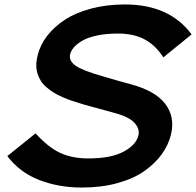

<svg xmlns="http://www.w3.org/2000/svg" viewBox="-20 -840 888 870"><path d="M754.9 -231Q743.2 -182.6 712.6 -140.6Q682.1 -98.6 633.5 -64.5Q585 -30.3 512.2 -10.3Q439.5 9.8 351.1 9.8Q245.1 9.8 157 -24.7Q68.8 -59.1 13.2 -132.8L141.1 -235.8Q197.8 -172.9 252.2 -147.5Q306.6 -122.1 379.9 -122.1Q481.4 -122.1 538.6 -152.1Q595.7 -182.1 606.9 -225.1Q614.7 -255.4 589.6 -283.2Q564.5 -311 496.1 -329.1Q487.3 -331.5 426.5 -348.1Q365.7 -364.7 356.9 -367.2Q330.1 -375 308.1 -382.6Q286.1 -390.1 263.4 -399.9Q240.7 -409.7 223.6 -420.4Q206.5 -431.2 191.2 -444.1Q175.8 -457 166 -472.2Q156.2 -487.3 150.4 -505.1Q144.5 -522.9 144.5 -544.4Q144.5 -565.9 150.9 -589.8Q162.1 -636.7 193.8 -677.7Q225.6 -718.8 274.4 -750.7Q323.2 -782.7 393.6 -801.3Q463.9 -819.8 545.9 -819.8Q748 -819.8 848.1 -684.1L720.2 -580.1Q685.5 -634.3 636 -661.1Q586.4 -688 514.2 -688Q461.4 -688 419.9 -679.2Q378.4 -670.4 353.8 -656Q329.1 -641.6 315.4 -626Q301.8 -610.4 297.9 -594.2Q291 -564.5 322.8 -542.2Q354.5 -520 449.2 -493.2Q497.6 -478.5 569.8 -459Q682.6 -429.2 728.3 -369.9Q773.9 -310.5 754.9 -231Z"/></svg>

Font: Sinkin Sans 600 SemiBold Italic
Style: Regular
Weight: 600
Italic angle: -112°
Designer: Keith Bates
Foundry: K-Type
Version: Sinkin Sans (version 1.0)  by Keith Bates   •   © 2014   www